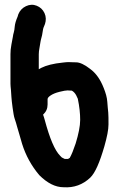

<svg xmlns="http://www.w3.org/2000/svg" viewBox="-20 -773 499 807"><path d="M143 -482V-545C143 -553 144 -562 146 -572C148 -582 149 -590 150 -596C151 -602 152 -607 154 -614C156 -621 158 -629 159 -638C160 -647 162 -656 165 -662L169 -672C174 -687 174 -703 167 -718C160 -733 149 -743 134 -749C119 -755 104 -754 89 -747C74 -740 63 -728 57 -713L54 -703C47 -687 43 -673 42 -662C41 -651 40 -643 38 -637C36 -631 35 -625 34 -618C33 -611 31 -601 28 -586C25 -571 24 -557 24 -545V-421C24 -414 25 -405 26 -395C27 -385 27 -375 28 -365C29 -355 30 -340 33 -320C36 -300 38 -284 42 -273C46 -262 49 -251 52 -240C55 -229 59 -217 62 -206C65 -195 69 -182 73 -168C88 -120 112 -76 145 -37C179 -3 213 14 247 14C291 17 328 3 359 -26C380 -46 399 -90 419 -159C430 -198 436 -228 436 -250C436 -272 436 -288 435 -300C434 -312 432 -327 431 -345C430 -363 424 -383 416 -403C402 -439 383 -466 358 -484C335 -502 315 -511 300 -511C285 -511 275 -512 268 -512C261 -512 253 -511 244 -510C204 -506 174 -498 154 -488C148 -485 144 -483 143 -482ZM282 -392C289 -388 295 -382 300 -373L307 -358C314 -325 317 -295 317 -269C317 -243 310 -209 298 -170C289 -143 281 -123 273 -109C270 -108 269 -107 268 -106C267 -105 265 -105 263 -105H252L240 -111L233 -118C210 -141 189 -191 168 -269C166 -278 163 -285 161 -291C174 -303 180 -317 180 -334V-356C180 -361 184 -366 193 -372C202 -378 214 -383 230 -387C246 -391 257 -393 264 -393C271 -393 277 -392 282 -392Z"/></svg>

Font: AppleStorm
Style: Xbd
Weight: 800
Foundry: Cannot Into Space Fonts
Version: Version 1.01